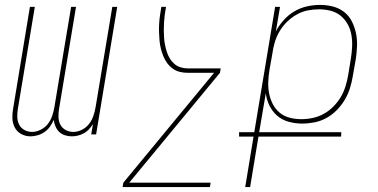

<svg xmlns="http://www.w3.org/2000/svg" viewBox="-20 -548 1540 783"><path d="M104 8Q84 8 66.5 -1.5Q49 -11 40 -28.5Q31 -46 30.5 -67Q30 -88 34 -108L102 -520H122L53 -105Q50 -88 50.5 -71Q51 -54 58 -40Q65 -26 79.5 -18Q94 -10 111 -10Q128 -10 146 -19Q164 -28 175.5 -43Q187 -58 193 -76Q199 -94 202 -112L270 -520H290L221 -105Q218 -88 218.5 -71Q219 -54 226 -40Q233 -26 247.5 -18Q262 -10 279 -10Q297 -10 314.5 -19Q332 -28 343.5 -43Q355 -58 361 -76Q367 -94 370 -112L438 -520H458L372 0H352L359 -42Q352 -31 343 -21Q334 -11 322 -4.5Q310 2 297.5 5Q285 8 273 8Q258 8 244.5 3.5Q231 -1 221.5 -10Q212 -19 206.5 -32Q201 -45 199 -59Q193 -45 184 -32Q175 -19 162 -10Q149 -1 134 3.5Q119 8 104 8Z M836 215H480L483 197L853 -251H746Q729 -251 713 -255Q697 -259 684 -268.5Q671 -278 661.5 -291Q652 -304 646 -319Q640 -334 636 -350Q632 -366 630.5 -383Q629 -400 628.5 -417Q628 -434 629 -451Q630 -468 632.5 -485.5Q635 -503 638 -520H657Q654 -504 652 -488.5Q650 -473 649 -457.5Q648 -442 648 -426.5Q648 -411 649 -395.5Q650 -380 653 -365Q656 -350 660.5 -336Q665 -322 672.5 -309.5Q680 -297 691 -287.5Q702 -278 716.5 -273.5Q731 -269 746 -269H880L877 -251L507 197H839Z M980 215 1014 9H955V-9H1017L1102 -520H1122L1105 -420Q1118 -445 1137.5 -466.5Q1157 -488 1181 -502Q1205 -516 1232 -522Q1259 -528 1285 -528Q1312 -528 1337.5 -521.5Q1363 -515 1383 -499.5Q1403 -484 1414.5 -461.5Q1426 -439 1431.5 -413.5Q1437 -388 1436 -361Q1435 -334 1431 -307L1419 -239Q1415 -214 1407.5 -189.5Q1400 -165 1386.5 -142Q1373 -119 1354 -99.5Q1335 -80 1311.5 -67Q1288 -54 1262.5 -49Q1237 -44 1212 -44Q1184 -44 1157 -51.5Q1130 -59 1110.5 -76Q1091 -93 1079 -117Q1067 -141 1064 -168L1037 -9H1372L1371 9H1034L1000 215ZM1209 -62Q1232 -62 1255.5 -67Q1279 -72 1300 -83.5Q1321 -95 1339 -113Q1357 -131 1369.5 -152Q1382 -173 1389 -196Q1396 -219 1400 -242L1411 -310Q1415 -334 1416 -358.5Q1417 -383 1413 -406Q1409 -429 1398 -449Q1387 -469 1369.5 -483.5Q1352 -498 1329 -504Q1306 -510 1281 -510Q1258 -510 1235 -505.5Q1212 -501 1190.5 -489Q1169 -477 1151 -459.5Q1133 -442 1120.5 -421Q1108 -400 1101 -377Q1094 -354 1091 -331L1079 -263Q1075 -239 1074 -214.5Q1073 -190 1077.5 -167Q1082 -144 1092.5 -123.5Q1103 -103 1120.5 -88.5Q1138 -74 1161 -68Q1184 -62 1209 -62Z"/></svg>

Font: Iosevka Term Curly Thin
Style: Italic
Weight: 100
Italic angle: -9°
Designer: Belleve Invis
Foundry: Belleve Invis
Version: Version 32.3.0